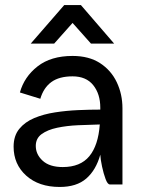

<svg xmlns="http://www.w3.org/2000/svg" viewBox="-20 -732 578 762"><path d="M235 -712H301L433 -559H341L268 -641L195 -559H102ZM140 -340 59 -365Q76 -427 129 -468.5Q182 -510 268 -510Q333 -510 377 -481.5Q421 -453 443.5 -405.5Q466 -358 466 -302V0H416Q407 0 399 -21.5Q391 -43 385 -71Q379 -99 378 -118Q361 -57 322.5 -23.5Q284 10 217 10Q134 10 84 -35Q34 -80 34 -150Q34 -193 56.5 -220.5Q79 -248 116 -263.5Q153 -279 198.5 -286Q244 -293 290.5 -295Q337 -297 378 -297V-305Q378 -359 350 -394Q322 -429 268 -429Q215 -429 184 -406.5Q153 -384 140 -340ZM122 -153Q122 -119 149.5 -94Q177 -69 229 -69Q299 -69 334.5 -112Q370 -155 376 -238Q334 -237 289.5 -235Q245 -233 207 -225Q169 -217 145.5 -200Q122 -183 122 -153Z"/></svg>

Font: Haskoy Medium
Style: Regular
Weight: 500
Designer: Ertekin Erdin
Foundry: Ertekin Erdin
Version: Version 1.500; ttfautohint (v1.8.3)